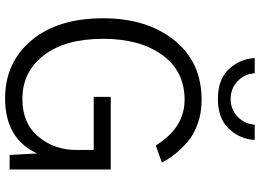

<svg xmlns="http://www.w3.org/2000/svg" viewBox="-152 -844 1014 749"><g transform="rotate(90 354.5 -469.0)"><path d="M50.8 -365.2Q50.8 -535.2 136.2 -642.1Q221.7 -749 369.1 -749Q418.9 -749 461.9 -733.9Q504.9 -718.8 533.7 -693.4Q562.5 -668 581.5 -644Q600.6 -620.1 613.3 -593.8L546.9 -570.3Q477.5 -682.6 369.1 -682.6Q256.8 -682.6 193.8 -595.2Q130.9 -507.8 130.9 -365.2Q130.9 -216.8 195.3 -133.3Q259.8 -49.8 365.2 -49.8Q460.9 -49.8 512.7 -112.3Q564.5 -174.8 564.5 -259.8V-328.1H357.4V-394.5H640.6V0H584L578.1 -107.4Q520.5 17.6 363.3 17.6Q223.6 17.6 137.2 -85Q50.8 -187.5 50.8 -365.2ZM206.1 -956.1H265.6Q267.6 -917 295.9 -889.6Q324.2 -862.3 365.2 -862.3Q407.2 -862.3 435.5 -890.1Q463.9 -918 465.8 -956.1H525.4Q522.5 -898.4 481.9 -855.5Q441.4 -812.5 365.2 -812.5Q289.1 -812.5 249 -855.5Q209 -898.4 206.1 -956.1Z"/></g></svg>

Font: Gothic A1
Style: Regular
Weight: 400
Designer: HanYang I&C Co.,Ltd.
Foundry: HanYang I&C Co.,Ltd.
Version: Version 2.50